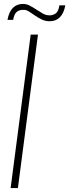

<svg xmlns="http://www.w3.org/2000/svg" viewBox="-20 -956 352 976"><path d="M71 0H34L136 -780H173ZM232 -848Q210 -848 191 -857.5Q172 -867 157 -877.5Q142 -888 128 -897Q114 -906 101 -906H97Q78 -906 65 -895.5Q52 -885 47 -855H18Q26 -897 46 -916.5Q66 -936 97 -936Q115 -936 132 -927Q149 -918 165.5 -907Q182 -896 198 -887Q214 -878 232 -878Q249 -878 263 -887.5Q277 -897 282 -929H312Q297 -848 232 -848Z"/></svg>

Font: Tanohe Sans ExtraLight
Style: Italic
Weight: 200
Designer: Village Type and Design LLC & Cristiano Sobral
Foundry: Cooper Hewitt Smithsonian Design Museum
Version: Version 1.00;September 29, 2021;FontCreator 13.0.0.2655 64-b